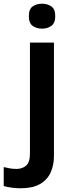

<svg xmlns="http://www.w3.org/2000/svg" viewBox="-81 -772 390 1032"><path d="M30 240Q5 240 -19.5 236.5Q-44 233 -61 228V126Q-44 130 -28 133Q-12 136 8 136Q38 136 59 118.5Q80 101 80 52V-543H209V66Q209 116 191 155.5Q173 195 133.5 217.5Q94 240 30 240ZM74 -685Q74 -723 94.5 -737.5Q115 -752 145 -752Q174 -752 195 -737.5Q216 -723 216 -685Q216 -648 195 -633Q174 -618 145 -618Q115 -618 94.5 -633Q74 -648 74 -685Z"/></svg>

Font: Noto Sans NKo Unjoined SemiBold
Style: Regular
Weight: 600
Designer: Monotype Design Team
Foundry: Monotype Imaging Inc.
Version: Version 2.004